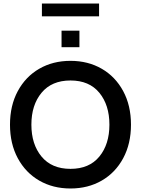

<svg xmlns="http://www.w3.org/2000/svg" viewBox="-20 -1061 804 1095"><path d="M37 -350Q37 -459 81.5 -541.5Q126 -624 204 -669Q282 -714 382 -714Q482 -714 560 -669Q638 -624 682.5 -541.5Q727 -459 727 -350Q727 -241 682.5 -158.5Q638 -76 560 -31Q482 14 382 14Q282 14 204 -31Q126 -76 81.5 -158.5Q37 -241 37 -350ZM604 -350Q604 -462 546.5 -532Q489 -602 382 -602Q275 -602 217 -532Q159 -462 159 -350Q159 -238 217 -168Q275 -98 382 -98Q489 -98 546.5 -168Q604 -238 604 -350ZM331 -886H433V-792H331ZM219 -1041H545V-968H219Z"/></svg>

Font: Cabin SemiBold
Style: Regular
Weight: 600
Designer: Pablo Impallari
Foundry: Pablo Impallari. http://www.impallari.com Igino Marini. http://www.ikern.com
Version: Version 2.200